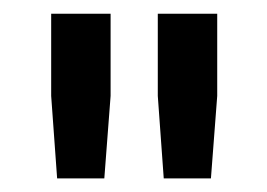

<svg xmlns="http://www.w3.org/2000/svg" viewBox="-20 -741 395 284"><path d="M213.4 -599.1 222.2 -477.1H292L301.3 -599.1V-720.7H213.4ZM55.7 -599.1 64.5 -477.1H134.3L143.6 -599.1V-720.7H55.7Z"/></svg>

Font: Estedad ExtraBold
Style: Regular
Weight: 800
Designer: Amin Abedi
Version: Version 7.3